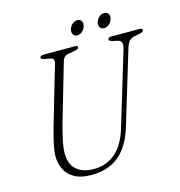

<svg xmlns="http://www.w3.org/2000/svg" viewBox="-122 -944 997 1064"><g transform="rotate(-15 377.0 -411.5)"><path d="M497.5 -197.5 624 -616Q630.5 -639 625.8 -651.8Q621 -664.5 601.5 -669L575 -674Q566 -677 561.5 -680Q557 -683 557 -688Q557 -693.5 562 -696.8Q567 -700 575.5 -700H739.5Q746.5 -700 750.2 -697.2Q754 -694.5 754 -690.5Q754 -684.5 750.2 -681.2Q746.5 -678 733.5 -674.5L702.5 -668.5Q683.5 -664.5 671.8 -653.2Q660 -642 652 -615.5L524.5 -194Q504 -125.5 470 -79.5Q436 -33.5 387 -10.2Q338 13 271.5 13Q214.5 13 177.5 -7Q140.5 -27 122.8 -62Q105 -97 105.5 -141Q105.5 -160 110.5 -187.2Q115.5 -214.5 123.2 -245Q131 -275.5 139 -304.5L236.5 -637.5Q240.5 -649.5 236.5 -658.2Q232.5 -667 220 -669L184 -675.5Q174.5 -677.5 170.8 -680.8Q167 -684 167 -689.5Q167.5 -694 172.5 -697Q177.5 -700 187 -700H368.5Q383 -700 383 -691Q383 -686 378.2 -682.5Q373.5 -679 361.5 -676L319.5 -668.5Q307 -666 299.5 -659Q292 -652 287.5 -638.5L190 -303.5Q175.5 -250.5 167.2 -211.2Q159 -172 159 -143Q158 -80.5 193.8 -48Q229.5 -15.5 294 -15.5Q366.5 -15.5 418 -59.5Q469.5 -103.5 497.5 -197.5ZM396 -755Q380 -755 373 -767Q366 -779 370 -795.5Q374.5 -812.5 387.8 -824.2Q401 -836 417.5 -836Q434 -836 441 -824.2Q448 -812.5 443.5 -795.5Q439 -779 425.8 -767Q412.5 -755 396 -755ZM550 -755Q534 -755 526.8 -767Q519.5 -779 524 -796Q528.5 -812.5 541.8 -824.2Q555 -836 571.5 -836Q588 -836 595 -824.2Q602 -812.5 597.5 -795.5Q593.5 -779 580 -767Q566.5 -755 550 -755Z"/></g></svg>

Font: Fraunces 72pt Soft Wonky ExtraLight
Style: Italic
Weight: 250
Italic angle: -16°
Version: Version 1.000;[b76b70a41]